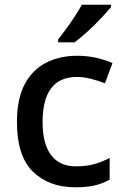

<svg xmlns="http://www.w3.org/2000/svg" viewBox="-20 -786 530 816"><path d="M300 10Q188 10 120 -56.5Q52 -123 52 -266Q52 -366 85 -428Q118 -490 176 -519.5Q234 -549 308 -549Q353 -549 392.5 -539.5Q432 -530 458 -518L426 -432Q398 -443 366.5 -451Q335 -459 307 -459Q161 -459 161 -267Q161 -175 197 -127Q233 -79 303 -79Q348 -79 382.5 -89Q417 -99 446 -115V-23Q417 -6 383 2Q349 10 300 10ZM452 -756Q437 -738 410 -709Q383 -680 352 -652Q321 -624 297 -606H227V-618Q242 -637 261 -663Q280 -689 298 -716.5Q316 -744 328 -766H452Z"/></svg>

Font: Noto Sans Medium
Style: Regular
Weight: 500
Designer: Monotype Design Team
Foundry: Monotype Imaging Inc.
Version: Version 2.007